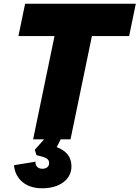

<svg xmlns="http://www.w3.org/2000/svg" viewBox="-20 -749 750 1032"><path d="M273 -555H79L115 -729H710L674 -555H474L359 0H306L285 42Q364 71 364 145Q364 198 320.5 230.5Q277 263 206 263Q142 263 101.5 230Q61 197 55 139L171 120Q169 136 179 147Q189 158 208 158Q224 158 234 150Q244 142 244 127Q244 110 228.5 101.5Q213 93 176 85L167 56L217 0H158Z"/></svg>

Font: Mona Sans Black
Style: Italic
Weight: 900
Italic angle: -11.7°
Designer: Deni Anggara
Foundry: GitHub
Version: Version 2.000